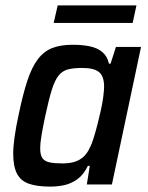

<svg xmlns="http://www.w3.org/2000/svg" viewBox="-20 -684 547 712"><path d="M166 8Q118 8 87.5 -2.5Q57 -13 43 -40Q29 -67 29 -114Q29 -140 34 -176Q39 -212 49 -258Q65 -335 81.5 -385Q98 -435 120.5 -464.5Q143 -494 174 -506Q205 -518 249 -518Q286 -518 314 -512Q342 -506 360 -490.5Q378 -475 384 -448H390L410 -510H503L395 0H302L313 -69H306Q290 -36 267 -19.5Q244 -3 218.5 2.5Q193 8 166 8ZM211 -78Q238 -78 257 -84Q276 -90 290 -103Q304 -116 313 -136Q320 -149 327 -171.5Q334 -194 341 -221Q348 -248 354 -275Q360 -302 363 -325.5Q366 -349 366 -363Q366 -401 347.5 -416.5Q329 -432 285 -432Q252 -432 231.5 -426.5Q211 -421 197 -403.5Q183 -386 172 -350.5Q161 -315 148 -255Q139 -212 134 -182.5Q129 -153 129 -134Q129 -110 137 -98Q145 -86 163.5 -82Q182 -78 211 -78ZM179 -599 194 -664H486L472 -599Z"/></svg>

Font: Saira SemiCondensed Medium
Style: Italic
Weight: 500
Width: 4
Italic angle: -12°
Designer: Hector Gatti with collaboration of the Omnibus-Type team
Foundry: Omnibus-Type
Version: Version 1.101